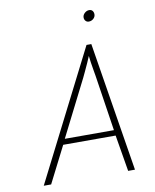

<svg xmlns="http://www.w3.org/2000/svg" viewBox="-95 -952 827 1024"><g transform="rotate(-10 319.0 -440.0)"><path d="M58 0 413 -700H439L552 0H515L482 -197H198L98 0ZM212 -227H478L432 -529Q430.5 -537.5 426.8 -559.2Q423 -581 419.5 -604Q416 -627 415 -640Q410 -627 399.5 -604Q389 -581 379 -559.5Q369 -538 365 -530ZM447 -820.5Q436.5 -820.5 429.8 -828Q423 -835.5 423 -846.5Q423 -860 434.2 -870.2Q445.5 -880.5 459 -880.5Q470.5 -880.5 476.8 -872.8Q483 -865 483 -853.5Q483 -840 472.2 -830.2Q461.5 -820.5 447 -820.5Z"/></g></svg>

Font: Overpass Thin
Style: Italic
Weight: 250
Italic angle: -10°
Designer: Delve Withrington, Dave Bailey, Thomas Jockin
Foundry: Delve Fonts LLC
Version: Version 4.000